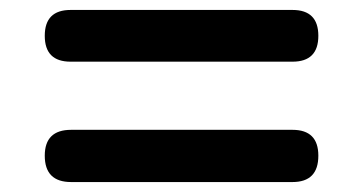

<svg xmlns="http://www.w3.org/2000/svg" viewBox="-20 -567 730 386"><path d="M123 -201Q70 -201 70 -254Q70 -306 123 -306H568Q620 -306 620 -254Q620 -201 568 -201ZM122 -443Q70 -443 70 -495Q70 -547 122 -547H568Q620 -547 620 -495Q620 -443 568 -443Z"/></svg>

Font: MaokenZhuyuanTi
Style: Regular
Weight: 400
Designer: Fontworks Inc & LongZhuTi team: ZERO子、时光羊、荆南、频凡、刘鹏、Little White Dog、帆影Magmeta、奈白不弍、白日月球、ChaoTawei、雨三（排名不分先后）
Version: Version 1.000; 20230222